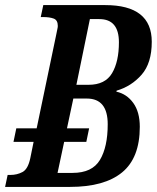

<svg xmlns="http://www.w3.org/2000/svg" viewBox="-38 -734 616 754"><path d="M-18 0 -8 -47H3Q29 -47 50.5 -58.5Q72 -70 81 -113L94 -177H15L26 -230H106L182 -594Q185 -610 187 -618.5Q189 -627 189 -632Q189 -655 173 -661Q157 -667 132 -667H122L132 -714H375Q558 -714 558 -570Q558 -486 518 -440.5Q478 -395 420 -378L419 -374Q460 -365 485.5 -329.5Q511 -294 511 -236Q511 -114 441.5 -57Q372 0 237 0ZM310 -401Q375 -401 402 -446.5Q429 -492 429 -568Q429 -659 352 -659H315L262 -401ZM247 -55Q324 -55 354.5 -106Q385 -157 385 -246Q385 -347 303 -347H250L225 -230H312L301 -177H214L188 -55Z"/></svg>

Font: Noto Serif ExtraCondensed SemiBold
Style: Italic
Weight: 600
Width: 2
Italic angle: -12°
Designer: Monotype Design Team
Foundry: Monotype Imaging Inc.
Version: Version 2.013